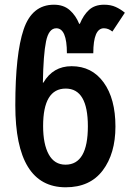

<svg xmlns="http://www.w3.org/2000/svg" viewBox="-20 -785 552 815"><path d="M259 10Q362 10 416 -61.5Q470 -133 470 -248Q470 -366 420 -435Q370 -504 284 -504Q205 -504 164 -434H162Q164 -554 175.5 -609.5Q187 -665 219 -665Q264 -665 264 -559H376Q376 -665 421 -665Q440 -665 457 -651L510 -731Q492 -746 471 -755.5Q450 -765 422 -765Q382 -765 358 -743Q334 -721 319 -684H316Q302 -719 276 -742Q250 -765 209 -765Q116 -765 80.5 -660.5Q45 -556 45 -338Q45 10 259 10ZM258 -86Q211 -86 187 -129.5Q163 -173 163 -250Q163 -409 259 -409Q353 -409 353 -249Q353 -86 258 -86Z"/></svg>

Font: Noto Sans Georgian Condensed Semi
Style: Regular
Weight: 600
Width: 3
Designer: Monotype Design Team
Foundry: Monotype Imaging Inc.
Version: Version 1.901